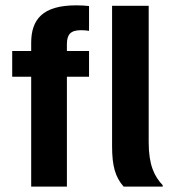

<svg xmlns="http://www.w3.org/2000/svg" viewBox="-20 -688 635 708"><path d="M226.7 0V-405H308.3V-500H226.7V-525C226.7 -561.7 240.8 -576.7 279.2 -576.7C288.3 -576.7 300 -575.8 308.3 -574.2V-665.8C292.5 -667.5 276.7 -668.3 260.8 -668.3C136.7 -668.3 95 -615.8 95 -530V-500H25V-405H95V0ZM580 0V-5C549.2 -37.5 528.3 -79.2 528.3 -163.3V-666.7H393.3V-149.2C393.3 -75.8 405 -35 435.8 0Z"/></svg>

Font: Familjen Grotesk
Style: Bold
Weight: 700
Designer: Anders Wikstroem, Jonas Baeckman, Matilda Gysing, Kristian Moeller
Foundry: Familjen STHLM AB
Version: Version 2.000